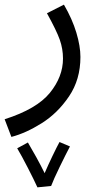

<svg xmlns="http://www.w3.org/2000/svg" viewBox="-45 -359 432 826"><path d="M4 230 -25 154Q113 110 169.5 40.5Q226 -29 226 -107Q226 -149 212 -188.5Q198 -228 157 -302L230 -339Q266 -277 283.5 -218.5Q301 -160 301 -114Q301 -17 252 55.5Q203 128 134.5 171Q66 214 4 230ZM211 252 256 271Q239 303 212 358.5Q185 414 175 441L116 447Q102 416 74.5 362.5Q47 309 29 279L75 254Q90 279 111 317Q132 355 147 386Q162 351 181 311.5Q200 272 211 252Z"/></svg>

Font: Noto Sans Arabic
Style: Regular
Weight: 400
Designer: Nadine Chahine
Foundry: Monotype Imaging Inc.
Version: Version 1.001